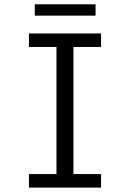

<svg xmlns="http://www.w3.org/2000/svg" viewBox="-20 -852 590 872"><path d="M111.5 0V-61.5H236.5V-638.5H111.5V-700H439V-638.5H313.5V-61.5H439V0ZM138 -781V-832.5H414V-781Z"/></svg>

Font: Trispace SemiCondensed Light
Style: Regular
Weight: 300
Width: 4
Designer: Tyler Finck
Foundry: Etcetera Type Company
Version: Version 1.210; ttfautohint (v1.8.3)